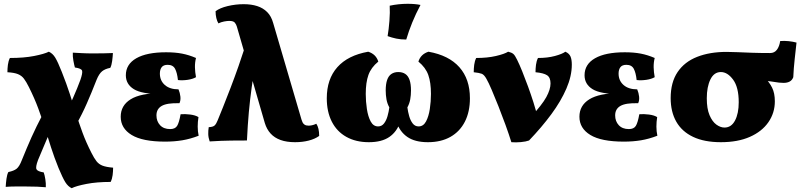

<svg xmlns="http://www.w3.org/2000/svg" viewBox="-20 -739 4220 1010"><path d="M357 251Q338 242 324 220Q310 198 288 145Q265 88 248.5 36.5Q232 -15 216.5 -65Q201 -115 181.5 -168Q162 -221 132 -281Q118 -309 106 -325Q94 -341 74.5 -349Q55 -357 19 -359Q19 -378 21.5 -398Q24 -418 32 -434Q106 -434 159.5 -444.5Q213 -455 237 -467Q257 -458 270.5 -436Q284 -414 305 -361Q330 -298 347.5 -244Q365 -190 380.5 -140Q396 -90 414.5 -40Q433 10 461 65Q475 93 487.5 109Q500 125 519.5 132.5Q539 140 575 143Q575 162 572.5 182Q570 202 562 218Q489 218 435 228.5Q381 239 357 251ZM221 246Q201 244 175 243Q149 242 117 242Q86 242 59.5 242Q33 242 10 244Q11 224 14 201.5Q17 179 24 166Q53 160 67.5 148.5Q82 137 95 103Q109 69 121 40Q133 11 145.5 -16.5Q158 -44 172.5 -74Q187 -104 206 -140L247 -55Q243 -46 231 -18Q219 10 205 43.5Q191 77 180 103Q166 140 172 151.5Q178 163 210 168Q215 182 218.5 204Q222 226 221 246ZM377 -76 336 -161Q354 -201 365.5 -227Q377 -253 385.5 -274Q394 -295 403 -319Q415 -354 412 -366.5Q409 -379 374 -384Q370 -398 366 -420Q362 -442 363 -462Q383 -461 409.5 -459.5Q436 -458 467 -458Q498 -458 525 -458.5Q552 -459 574 -460Q573 -441 570 -418Q567 -395 560 -382Q533 -377 517 -364Q501 -351 488 -319Q474 -283 461.5 -253Q449 -223 437 -195.5Q425 -168 410.5 -139Q396 -110 377 -76Z M849 6Q730 6 672.5 -29Q615 -64 615 -125Q615 -184 667 -216.5Q719 -249 826 -249V-244Q726 -244 684 -270Q642 -296 642 -343Q642 -401 697 -432.5Q752 -464 854 -464Q901 -464 937.5 -457Q974 -450 1011 -434Q1005 -410 1005.5 -385Q1006 -360 1011 -333Q994 -323 966.5 -319Q939 -315 916 -318Q912 -356 901 -377Q890 -398 862 -398Q840 -398 830.5 -385.5Q821 -373 821 -352Q821 -315 847 -292Q873 -269 919 -269Q927 -250 929 -230.5Q931 -211 924 -196Q859 -198 831 -182Q803 -166 803 -132Q803 -101 822 -80.5Q841 -60 875 -60Q901 -60 911.5 -76.5Q922 -93 930 -138Q953 -140 980.5 -136.5Q1008 -133 1024 -123Q1020 -98 1020 -73Q1020 -48 1025 -25Q981 -8 939 -1Q897 6 849 6Z M1532 9Q1488 9 1456 -2.5Q1424 -14 1403.5 -36.5Q1383 -59 1373 -92L1226 -599Q1223 -610 1215.5 -619.5Q1208 -629 1186 -629Q1175 -629 1159 -626Q1143 -623 1129 -616Q1122 -627 1118 -644Q1114 -661 1114 -680Q1136 -697 1177.5 -707Q1219 -717 1262 -717Q1302 -717 1333 -707Q1364 -697 1385.5 -675.5Q1407 -654 1417 -618L1566 -110Q1568 -103 1571.5 -95.5Q1575 -88 1582.5 -83Q1590 -78 1604 -78Q1611 -78 1621 -80Q1631 -82 1644 -88Q1659 -66 1659 -24Q1637 -8 1604 0.5Q1571 9 1532 9ZM1083 5Q1076 -15 1075.5 -33.5Q1075 -52 1078 -70Q1101 -71 1109.5 -79.5Q1118 -88 1125 -106Q1135 -130 1153 -175Q1171 -220 1192.5 -276Q1214 -332 1234.5 -390.5Q1255 -449 1271 -499L1326 -420Q1313 -344 1304 -279.5Q1295 -215 1289 -149Q1283 -83 1279 0Q1245 0 1196 0.5Q1147 1 1083 5Z M1920 9Q1852 9 1802 -19Q1752 -47 1725.5 -99Q1699 -151 1699 -222Q1699 -323 1754.5 -385.5Q1810 -448 1917 -467Q1958 -454 1970 -415Q1932 -384 1918 -344.5Q1904 -305 1904 -245Q1904 -205 1910 -165.5Q1916 -126 1930 -100Q1944 -74 1969 -74Q1988 -74 2000 -89.5Q2012 -105 2018.5 -128Q2025 -151 2028 -174Q2017 -194 2013 -216.5Q2009 -239 2009 -263Q2009 -297 2016.5 -318.5Q2024 -340 2039 -350Q2054 -360 2075 -360Q2097 -360 2112 -350Q2127 -340 2134.5 -318.5Q2142 -297 2142 -263Q2142 -239 2138 -216.5Q2134 -194 2123 -174Q2126 -151 2132.5 -128Q2139 -105 2151 -89.5Q2163 -74 2182 -74Q2207 -74 2221 -100Q2235 -126 2241 -165.5Q2247 -205 2247 -245Q2247 -305 2233 -344.5Q2219 -384 2181 -415Q2193 -454 2234 -467Q2341 -448 2396.5 -385.5Q2452 -323 2452 -222Q2452 -151 2425.5 -99Q2399 -47 2349.5 -19Q2300 9 2231 9Q2163 9 2123 -18.5Q2083 -46 2066 -97Q2049 -148 2049 -217H2102Q2102 -148 2085 -97Q2068 -46 2028 -18.5Q1988 9 1920 9ZM2117 -531Q2088 -531 2064.5 -536Q2041 -541 2019 -549Q2025 -584 2028.5 -629Q2032 -674 2030 -709Q2053 -714 2077 -716.5Q2101 -719 2124 -719Q2164 -719 2192 -713Q2167 -666 2148.5 -620.5Q2130 -575 2117 -531Z M2670 9Q2657 -33 2639 -82.5Q2621 -132 2602 -180Q2583 -228 2566.5 -266.5Q2550 -305 2539 -324Q2527 -346 2514 -351Q2501 -356 2472 -359Q2472 -378 2474.5 -398Q2477 -418 2485 -434Q2544 -434 2589 -444.5Q2634 -455 2653 -467Q2671 -463 2680 -455.5Q2689 -448 2700 -425Q2712 -401 2727 -364Q2742 -327 2757.5 -284.5Q2773 -242 2786.5 -199.5Q2800 -157 2808 -121H2770Q2832 -188 2854 -228.5Q2876 -269 2876 -300Q2876 -331 2858 -343Q2840 -355 2797 -359Q2797 -378 2799.5 -398Q2802 -418 2810 -434Q2860 -434 2899 -444.5Q2938 -455 2954 -467Q2974 -458 2981 -442Q2988 -426 2988 -399Q2988 -339 2959.5 -273Q2931 -207 2880.5 -138.5Q2830 -70 2763 0Q2747 6 2720.5 8.5Q2694 11 2670 9Z M3262 6Q3143 6 3085.5 -29Q3028 -64 3028 -125Q3028 -184 3080 -216.5Q3132 -249 3239 -249V-244Q3139 -244 3097 -270Q3055 -296 3055 -343Q3055 -401 3110 -432.5Q3165 -464 3267 -464Q3314 -464 3350.5 -457Q3387 -450 3424 -434Q3418 -410 3418.5 -385Q3419 -360 3424 -333Q3407 -323 3379.5 -319Q3352 -315 3329 -318Q3325 -356 3314 -377Q3303 -398 3275 -398Q3253 -398 3243.5 -385.5Q3234 -373 3234 -352Q3234 -315 3260 -292Q3286 -269 3332 -269Q3340 -250 3342 -230.5Q3344 -211 3337 -196Q3272 -198 3244 -182Q3216 -166 3216 -132Q3216 -101 3235 -80.5Q3254 -60 3288 -60Q3314 -60 3324.5 -76.5Q3335 -93 3343 -138Q3366 -140 3393.5 -136.5Q3421 -133 3437 -123Q3433 -98 3433 -73Q3433 -48 3438 -25Q3394 -8 3352 -1Q3310 6 3262 6Z M3772 9Q3685 9 3626 -19Q3567 -47 3537.5 -99Q3508 -151 3508 -223Q3508 -306 3544.5 -360Q3581 -414 3647.5 -440Q3714 -466 3802 -466Q3827 -466 3860 -464.5Q3893 -463 3935.5 -461.5Q3978 -460 4031 -460Q4054 -460 4067 -477.5Q4080 -495 4084 -523Q4105 -525 4128.5 -522.5Q4152 -520 4170 -515Q4166 -478 4160.5 -429Q4155 -380 4153 -333Q4147 -317 4134 -310Q4121 -303 4102 -303Q4080 -303 4049.5 -308.5Q4019 -314 3975 -314L3958 -364Q3982 -348 4004.5 -327.5Q4027 -307 4041.5 -278Q4056 -249 4056 -206Q4056 -145 4022 -96Q3988 -47 3924.5 -19Q3861 9 3772 9ZM3791 -68Q3827 -68 3846.5 -105Q3866 -142 3866 -201Q3866 -280 3836.5 -320Q3807 -360 3772 -360Q3736 -360 3717 -321Q3698 -282 3698 -222Q3698 -167 3712.5 -133Q3727 -99 3748.5 -83.5Q3770 -68 3791 -68Z"/></svg>

Font: Vollkorn Black
Style: Regular
Weight: 900
Designer: Friedrich Althausen
Foundry: Friedrich Althausen
Version: Version 5.000